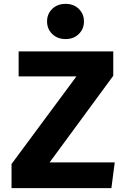

<svg xmlns="http://www.w3.org/2000/svg" viewBox="-20 -978 655 998"><path d="M237.9 -133.8H576.4L559 0H40V-125.6L377.4 -581H76.9V-710.8H568.7V-584.1ZM321 -957.9Q363.1 -957.9 389.7 -931.8Q416.4 -905.6 416.4 -866.7Q416.4 -827.7 389.7 -801.3Q363.1 -774.9 321 -774.9Q278.5 -774.9 251.5 -801.3Q224.6 -827.7 224.6 -866.7Q224.6 -905.6 251.5 -931.8Q278.5 -957.9 321 -957.9Z"/></svg>

Font: FiraCode Nerd Font Mono
Style: Bold
Weight: 700
Monospace: yes
Designer: Carrois Corporate, Edenspiekermann AG, Nikita Prokopov
Foundry: Carrois Corporate, Edenspiekermann AG, Nikita Prokopov
Version: Version 6.002;Nerd Fonts 3.3.0